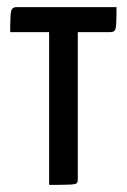

<svg xmlns="http://www.w3.org/2000/svg" viewBox="-20 -520 356 540"><path d="M118.2 0V-429.7H8.7Q8.7 -460.8 9.7 -475.8Q10.7 -490.9 14.6 -495.4Q18.6 -500 26.8 -500H307.7Q307.7 -468.6 306.9 -453.4Q306.1 -438.1 302.4 -433.9Q298.8 -429.7 289.9 -429.7H198.8V-16.1Q198.8 -8.2 195.8 -4.9Q192.7 -1.6 176 -0.8Q159.4 0 118.2 0Z"/></svg>

Font: Yanone Kaffeesatz ExtraLight
Style: Regular
Weight: 200
Designer: Yanone (Cyrillic: Daniel Pouzeot, Huerta Tipografica, and Cyreal)
Foundry: Yanone
Version: Version 2.003